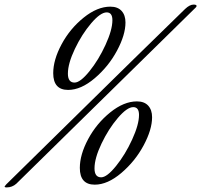

<svg xmlns="http://www.w3.org/2000/svg" viewBox="-54 -792 877 837"><path d="M799 -759 17 9Q-1 25 -25 25Q-34 25 -34 21L-27 12Q701 -704 753 -753Q773 -772 790 -772Q803 -772 803 -766Q803 -763 799 -759ZM527 -325Q500 -325 459.5 -277.5Q419 -230 388.5 -166Q358 -102 358 -58Q358 -19 387 -19Q412 -19 452 -68.5Q492 -118 522 -183.5Q552 -249 552 -291Q552 -325 527 -325ZM543 -350Q575 -350 592 -331.5Q609 -313 609 -281Q609 -227 572 -158Q535 -89 475 -38Q415 13 359 13Q294 13 294 -60Q294 -118 330.5 -186Q367 -254 426.5 -302Q486 -350 543 -350ZM411 -738Q384 -738 343.5 -690.5Q303 -643 272.5 -579Q242 -515 242 -471Q242 -432 271 -432Q296 -432 336 -481.5Q376 -531 406 -596.5Q436 -662 436 -704Q436 -738 411 -738ZM427 -763Q459 -763 476 -744.5Q493 -726 493 -694Q493 -640 456 -571Q419 -502 359 -451Q299 -400 243 -400Q178 -400 178 -473Q178 -531 214.5 -599Q251 -667 310.5 -715Q370 -763 427 -763Z"/></svg>

Font: Aguafina Script
Style: Regular
Weight: 400
Designer: Angel Koziupa and Alejandro Paul
Foundry: Angel Koziupa and Alejandro Paul
Version: Version 1.000